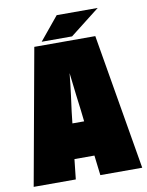

<svg xmlns="http://www.w3.org/2000/svg" viewBox="-88 -810 669 871"><g transform="rotate(-10 246.0 -374.5)"><path d="M423 -749H234L146 -642H286ZM-4 0H190L200 -92H292L303 0H496L390 -625H109ZM225 -307C229 -337 239 -407 246 -480C254 -407 263 -337 267 -306L273 -253H219Z"/></g></svg>

Font: Blinker Headline
Style: Regular
Weight: 900
Width: 4
Designer: Juergen Huber
Foundry: supertype
Version: Version 1.015;PS 1.15;hotconv 1.0.88;makeotf.lib2.5.647800